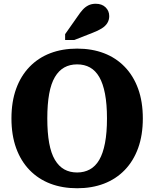

<svg xmlns="http://www.w3.org/2000/svg" viewBox="-20 -986 821 1023"><path d="M391 17Q312 17 248 -7.5Q184 -32 137.5 -80Q91 -128 66 -197Q41 -266 41 -355Q41 -444 66 -513Q91 -582 137.5 -630Q184 -678 248 -702.5Q312 -727 391 -727Q470 -727 534 -702.5Q598 -678 644.5 -630Q691 -582 716 -513Q741 -444 741 -355Q741 -266 716 -197Q691 -128 644.5 -80Q598 -32 534 -7.5Q470 17 391 17ZM391 -67Q429 -67 459 -83.5Q489 -100 509 -134.5Q529 -169 539.5 -224Q550 -279 550 -355Q550 -431 539.5 -486Q529 -541 509 -575.5Q489 -610 459.5 -626.5Q430 -643 391 -643Q352 -643 322.5 -626.5Q293 -610 272.5 -575.5Q252 -541 242 -486Q232 -431 232 -355Q232 -279 242 -224Q252 -169 272.5 -134.5Q293 -100 322.5 -83.5Q352 -67 391 -67ZM393 -898 327 -804V-773H376L473 -811Q502 -822 522 -834.5Q542 -847 552 -863.5Q562 -880 562 -900Q562 -928 542.5 -947Q523 -966 490 -966Q468 -966 451 -957.5Q434 -949 420.5 -934Q407 -919 393 -898Z"/></svg>

Font: Roboto Serif SemiCondensed
Style: Bold
Weight: 700
Width: 4
Designer: Greg Gazdowicz
Foundry: Commercial Type
Version: Version 1.007